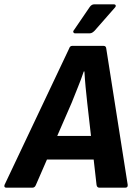

<svg xmlns="http://www.w3.org/2000/svg" viewBox="-50 -867 637 887"><path d="M-21 0Q-27 0 -29 -3.5Q-31 -7 -29 -13L269 -642Q273 -655 283 -655H429Q440 -655 441 -642L540 -13Q541 0 529 0H409Q398 0 396 -13L353 -392Q349 -428 345.5 -464.5Q342 -501 340 -537H337Q325 -501 310 -464.5Q295 -428 281 -392L116 -13Q111 0 100 0ZM146 -130 185 -239H394L400 -130ZM297 -713Q291 -713 289 -718Q287 -723 291 -727L364 -834Q373 -847 385 -847H475Q483 -847 484.5 -842Q486 -837 480 -831L387 -725Q382 -720 376.5 -716.5Q371 -713 364 -713Z"/></svg>

Font: Sofia Sans Semi Condensed ExtraBold
Style: Italic
Weight: 800
Italic angle: -9°
Version: Version 4.100